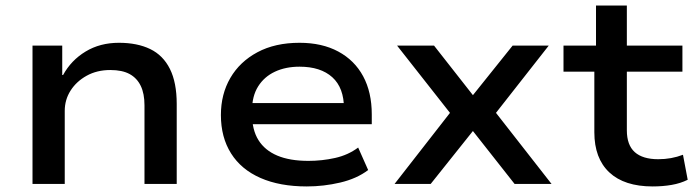

<svg xmlns="http://www.w3.org/2000/svg" viewBox="-20 -662 2513 691"><path d="M97 0V-498H204V-392H207Q236 -445 288 -476.5Q340 -508 408 -508Q474 -508 520.5 -485.5Q567 -463 591.5 -414Q616 -365 616 -288V0H500V-283Q500 -325 486.5 -353Q473 -381 446.5 -395.5Q420 -410 377 -410Q329 -410 292 -389.5Q255 -369 234 -336Q213 -303 213 -263V0Z M1084 9Q987 9 917.5 -21.5Q848 -52 811.5 -110Q775 -168 775 -248Q775 -323 809 -381.5Q843 -440 906.5 -474Q970 -508 1058 -508Q1139 -508 1197.5 -476.5Q1256 -445 1287 -387.5Q1318 -330 1318 -250V-215H864V-291H1238L1218 -271Q1218 -346 1176 -384Q1134 -422 1058 -422Q1008 -422 969.5 -404Q931 -386 909 -351Q887 -316 887 -264V-252Q887 -195 910 -158Q933 -121 978 -102Q1023 -83 1090 -83Q1139 -83 1186 -93.5Q1233 -104 1269 -131L1305 -50Q1264 -19 1204.5 -5Q1145 9 1084 9Z M1400 0 1623 -286 1626 -222 1409 -498H1542L1684 -317H1680L1825 -498H1955L1740 -224L1743 -284L1965 0H1832L1680 -193H1684L1530 0Z M2329 9Q2227 9 2173 -41.5Q2119 -92 2119 -186V-404H2008V-498H2125V-642H2236V-498H2436V-404H2236V-193Q2236 -140 2264.5 -114.5Q2293 -89 2349 -89Q2373 -89 2395 -93Q2417 -97 2438 -105L2455 -15Q2429 -2 2397 3.5Q2365 9 2329 9Z"/></svg>

Font: Nunito Sans 7pt SemiExpanded SemiBold
Style: Regular
Weight: 600
Width: 6
Designer: Vernon Adams
Foundry: Vernon Adams
Version: Version 3.101;gftools[0.9.27]